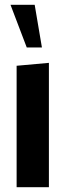

<svg xmlns="http://www.w3.org/2000/svg" viewBox="-20 -777 272 797"><path d="M49 0V-504L182 -516H183V0ZM91 -580 24 -756V-757H124L154 -580Z"/></svg>

Font: Foldit SemiBold
Style: Regular
Weight: 600
Version: Version 1.003